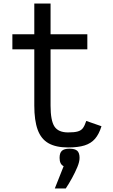

<svg xmlns="http://www.w3.org/2000/svg" viewBox="-20 -820 640 1086"><path d="M365 14Q296 14 254 -10Q212 -34 193 -86.5Q174 -139 174 -223V-541H50V-626H174V-800H266V-626H474V-541H266V-223Q266 -138 288 -104.5Q310 -71 365 -71Q401 -71 420 -76.5Q439 -82 449 -95.5Q459 -109 468 -136L554 -106Q540 -61 517.5 -35Q495 -9 458.5 2.5Q422 14 365 14ZM290 246 340 120Q317 109 317 73Q317 45 330 33Q343 21 373 21Q404 21 417 33Q430 45 430 73Q430 95 417.5 125Q405 155 387.5 187Q370 219 352 246Z"/></svg>

Font: Victor Mono SemiBold
Style: Regular
Weight: 600
Monospace: yes
Designer: Rune Bjørnerås
Version: Version 1.561;gftools[0.9.30]